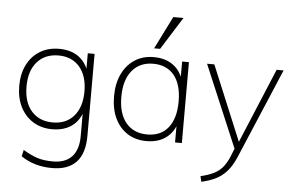

<svg xmlns="http://www.w3.org/2000/svg" viewBox="-62 -861 1814 1182"><g transform="rotate(5 845.0 -270.5)"><path d="M299 223Q188 223 107 167L116 127Q164 156 204 169Q244 182 301 182Q378 182 418 138.5Q458 95 458 12V-135L469 -159Q457 -112 431.5 -80Q406 -48 367.5 -31.5Q329 -15 279 -15Q212 -15 161 -46.5Q110 -78 82 -134Q54 -190 54 -264Q54 -338 82 -394Q110 -450 161 -481Q212 -512 279 -512Q354 -512 402.5 -475.5Q451 -439 469 -370L457 -392V-500H499V7Q499 115 448.5 169Q398 223 299 223ZM279 -57Q362 -57 409.5 -112.5Q457 -168 457 -264Q457 -360 409.5 -415.5Q362 -471 279 -471Q196 -471 147.5 -416Q99 -361 99 -264Q99 -166 147.5 -111.5Q196 -57 279 -57Z M864 7Q796 7 746 -25Q696 -57 668.5 -114.5Q641 -172 641 -251Q641 -330 669 -388.5Q697 -447 747 -479.5Q797 -512 864 -512Q937 -512 985.5 -476Q1034 -440 1052 -371L1040 -362V-500H1082V0H1040V-144L1052 -136Q1034 -66 985.5 -29.5Q937 7 864 7ZM865 -34Q949 -34 994.5 -91.5Q1040 -149 1040 -253Q1040 -358 994 -414.5Q948 -471 864 -471Q781 -471 733.5 -413Q686 -355 686 -251Q686 -147 733.5 -90.5Q781 -34 865 -34ZM898 -566H861L962 -768H1025Z M1222 227 1214 193Q1261 182 1293 166.5Q1325 151 1347 126Q1369 101 1387 59L1414 -8L1421 -14L1624 -500H1667L1431 57Q1407 113 1376 147Q1345 181 1306.5 199Q1268 217 1222 227ZM1414 20 1194 -500H1239L1441 -14Z"/></g></svg>

Font: Muli ExtraLight
Style: Regular
Weight: 250
Designer: Vernon Adams
Foundry: Vernon Adams
Version: Version 2.100; ttfautohint (v1.8.1.43-b0c9)